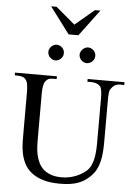

<svg xmlns="http://www.w3.org/2000/svg" viewBox="-69 -1153 861 1219"><g transform="rotate(5 361.5 -543.5)"><path d="M687 -644.5Q666.5 -644.5 652.6 -636.2Q638.7 -627.9 627.4 -610.8Q621.6 -604 619.4 -586.9Q617.2 -569.8 617.2 -542V-272.5Q617.2 -238.3 614.7 -207.3Q612.3 -176.3 605.7 -149.2Q599.1 -122.1 587.9 -99.1Q576.7 -76.2 559.1 -57.6Q541 -38.6 521.5 -24.9Q502 -11.2 478.5 -2.2Q455.1 6.8 426.3 11.2Q397.5 15.6 360.8 15.6Q293 15.6 247.3 0.5Q201.7 -14.6 172.9 -39.3Q144 -64 129.2 -95.7Q114.3 -127.4 108.2 -160.9Q102.1 -194.3 101.6 -227.1Q101.1 -259.8 101.1 -285.6V-545.4Q101.1 -576.2 97.2 -595.9Q93.3 -615.7 84.5 -625.5Q76.7 -635.7 63.2 -640.1Q49.8 -644.5 29.8 -644.5H14.6V-662.1H281.7V-644.5H256.8Q236.8 -644.5 226.6 -638.2Q216.3 -631.8 207.5 -618.7Q202.1 -608.9 198.7 -591.1Q195.3 -573.2 195.3 -545.4V-256.3Q195.3 -234.9 196.3 -209.2Q197.3 -183.6 202.4 -158.2Q207.5 -132.8 218.3 -108.9Q229 -85 248 -66.4Q267.1 -47.9 296.4 -36.9Q325.7 -25.9 367.7 -25.9Q397.5 -25.9 422.6 -32Q447.8 -38.1 467.8 -47.4Q487.8 -56.6 502.7 -66.9Q517.6 -77.1 526.4 -85.4Q539.1 -97.2 547.4 -113.5Q555.7 -129.9 560.8 -148.2Q565.9 -166.5 568.4 -185.5Q570.8 -204.6 571.8 -221.9Q572.8 -239.3 572.8 -253.4V-545.4Q572.8 -576.2 569.6 -595.7Q566.4 -615.2 559.1 -623.5Q539.6 -644.5 502.4 -644.5H477.5V-662.1H712.4V-644.5ZM313 -812Q313 -801.8 309.1 -792.7Q305.2 -783.7 298.1 -776.9Q291 -770 282 -765.9Q272.9 -761.7 262.7 -761.7Q252.9 -761.7 244.1 -765.9Q235.4 -770 228.5 -777.1Q221.7 -784.2 217.8 -793.2Q213.9 -802.2 213.9 -812Q213.9 -821.3 218 -830.3Q222.2 -839.4 229 -846.2Q235.8 -853 244.6 -857.4Q253.4 -861.8 262.7 -861.8Q272.9 -861.8 282 -857.9Q291 -854 298.1 -847.2Q305.2 -840.3 309.1 -831.3Q313 -822.3 313 -812ZM513.2 -812Q513.2 -801.8 509.3 -792.7Q505.4 -783.7 498.3 -776.9Q491.2 -770 482.2 -765.9Q473.1 -761.7 462.9 -761.7Q452.6 -761.7 443.6 -765.9Q434.6 -770 427.7 -777.1Q420.9 -784.2 417 -793.2Q413.1 -802.2 413.1 -812Q413.1 -821.3 417.5 -830.3Q421.9 -839.4 428.7 -846.2Q435.5 -853 444.6 -857.4Q453.6 -861.8 462.9 -861.8Q473.1 -861.8 482.2 -857.9Q491.2 -854 498.3 -847.2Q505.4 -840.3 509.3 -831.3Q513.2 -822.3 513.2 -812ZM395 -933.6H332.5L206.5 -1101.6H241.2L363.3 -998.5L485.8 -1101.6H520.5Z"/></g></svg>

Font: Doulos SIL Viet
Style: Regular
Weight: 400
Designer: Walt Agee, Victor Gaultney, Peter Martin, Debbi Hosken, Becca Hirsbrunner
Foundry: SIL International
Version: Version 5.000